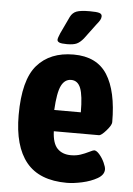

<svg xmlns="http://www.w3.org/2000/svg" viewBox="-52 -758 559 806"><g transform="rotate(5 227.0 -355.0)"><path d="M34 -258Q34 -406 88.5 -468.5Q143 -531 242 -531Q340 -531 384 -462Q428 -393 428 -262Q428 -250 407.5 -226.5Q387 -203 377 -203H187Q189 -152 210 -130.5Q231 -109 267 -109Q289 -109 307 -115Q325 -121 342 -129.5Q359 -138 363 -138Q373 -138 385.5 -123.5Q398 -109 406.5 -90.5Q415 -72 415 -62Q415 -39 388 -23.5Q361 -8 324.5 0Q288 8 260 8Q144 8 89 -59.5Q34 -127 34 -258ZM293 -292Q293 -363 281 -393.5Q269 -424 241 -424Q214 -424 199.5 -395Q185 -366 181 -292ZM169 -587Q169 -594 178 -615L212 -687Q221 -705 238 -711.5Q255 -718 294 -718Q323 -718 334 -714.5Q345 -711 345 -701Q345 -693 340.5 -685Q336 -677 326 -665L279 -602Q265 -585 251 -578.5Q237 -572 210 -572Q186 -572 177.5 -576Q169 -580 169 -587Z"/></g></svg>

Font: Asap Condensed
Style: Bold
Weight: 700
Designer: Pablo Cosgaya
Foundry: Omnibus-Type
Version: Version 1.010; ttfautohint (v1.8)